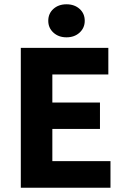

<svg xmlns="http://www.w3.org/2000/svg" viewBox="-20 -875 588 895"><path d="M77 0V-652H485V-528H224V-397H446V-274H224V-124H495V0ZM290 -701Q253 -701 229 -723Q205 -745 205 -778Q205 -812 229 -833.5Q253 -855 290 -855Q327 -855 351 -833.5Q375 -812 375 -778Q375 -745 351 -723Q327 -701 290 -701Z"/></svg>

Font: Source Sans 3 ExtraLight
Style: Bold
Weight: 700
Version: Version 3.052;hotconv 1.1.0;makeotfexe 2.6.0